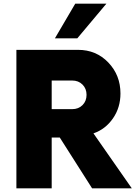

<svg xmlns="http://www.w3.org/2000/svg" viewBox="-20 -1020 734 1040"><path d="M556.2 -1000 398.8 -812.5H277.5L387.5 -1000ZM486.2 -297.5 693.8 0H478.8L303.8 -275H260V0H68.8V-750H402.5Q501.2 -750 566.9 -681.2Q632.5 -612.5 632.5 -513.8Q632.5 -437.5 591.9 -378.8Q551.2 -320 486.2 -297.5ZM371.2 -428.8Q405 -428.8 426.9 -450.6Q448.8 -472.5 448.8 -506.2Q448.8 -540 426.9 -561.9Q405 -583.8 371.2 -583.8H260V-428.8Z"/></svg>

Font: Now Black
Style: Regular
Weight: 900
Designer: Alfredo Marco Pradil
Foundry: Alfredo Marco Pradil
Version: Version 1.002;PS 001.002;hotconv 1.0.88;makeotf.lib2.5.64775